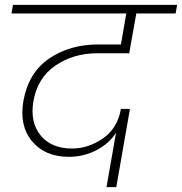

<svg xmlns="http://www.w3.org/2000/svg" viewBox="-20 -760 745 786"><path d="M27 -705 33 -740H705L699 -705H538L509 -542H379Q281 -542 207.5 -492Q134 -442 117 -347Q102 -260 146 -206Q190 -152 275 -152Q341 -152 401 -193Q461 -234 475 -314H512L456 6H416L455 -217Q428 -173 375.5 -145.5Q323 -118 262 -118Q164 -118 111 -182Q58 -246 76 -348Q97 -463 181.5 -520.5Q266 -578 382 -578H475L497 -705Z"/></svg>

Font: Poppins ExtraLight
Style: Italic
Weight: 275
Italic angle: -10°
Designer: Ninad Kale (Devanagari), Jonny Pinhorn (Latin)
Foundry: Indian Type Foundry
Version: Version 3.200;PS 1.000;hotconv 16.6.54;makeotf.lib2.5.65590